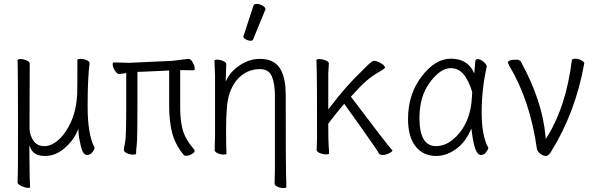

<svg xmlns="http://www.w3.org/2000/svg" viewBox="-20 -779 3040 975"><path d="M133 173Q131 175 120.5 175Q110 175 90.5 166.5Q71 158 69 148Q72 98 71.5 -153.5Q71 -405 70 -440L69 -474Q70 -479 85 -479Q100 -479 115.5 -472Q131 -465 131 -456Q130 -388 130 -193V-123Q132 -90 150.5 -63.5Q169 -37 205.5 -37Q242 -37 279 -70.5Q316 -104 342 -163.5Q368 -223 372 -301Q373 -318 373 -475Q373 -480 389 -480Q405 -480 420 -473.5Q435 -467 435 -458Q425 -383 425 -240Q425 -97 459 -32L460 -29Q460 -20 449 -6Q438 8 422 8Q401 8 390.5 -37Q380 -82 379 -103L378 -124L369 -105Q350 -62 305.5 -24.5Q261 13 208.5 13Q156 13 138 -21L129 -40L130 68Q130 119 133 173Z M914 9Q871 -42 855 -101.5Q839 -161 839 -241V-421L709 -415L678 -414V-244Q678 -74 674.5 -45Q671 -16 671 1Q671 6 655.5 6Q640 6 624.5 -1Q609 -8 609 -18Q609 -28 615 -54Q621 -80 621 -230V-408Q595 -404 586 -403H585Q575 -403 564.5 -419Q554 -435 552.5 -448.5Q551 -462 558 -462L635 -460L854 -470L936 -480Q937 -480 938 -480Q948 -480 957.5 -464Q967 -448 968.5 -435Q970 -422 963 -422L895 -423V-231Q895 -173 906.5 -124.5Q918 -76 967 -18Q968 -16 968 -10.5Q968 -5 953.5 3.5Q939 12 927.5 12Q916 12 914 9Z M1434 172Q1434 176 1419 176Q1404 176 1389 169Q1374 162 1374.5 153.5Q1375 145 1375 125.5Q1375 106 1376 86V-293Q1376 -354 1360.5 -391Q1345 -428 1300 -428Q1229 -428 1181 -371Q1137 -315 1132 -229Q1128 -184 1128 -120Q1128 -56 1130 2Q1130 6 1115 6Q1100 6 1085 -1Q1070 -8 1070 -17Q1070 -44 1072 -88V-395Q1069 -458 1069 -471Q1069 -476 1084 -476Q1099 -476 1114 -469Q1129 -462 1129 -453L1126 -365L1136 -384Q1159 -424 1204.5 -452Q1250 -480 1300 -480Q1380 -480 1409 -419Q1431 -373 1431 -297Q1431 71 1432.5 104Q1434 137 1434 172ZM1265 -578Q1263 -572 1252 -572Q1241 -572 1228.5 -579Q1216 -586 1216 -590V-594L1267 -750Q1269 -759 1284 -759Q1299 -759 1313.5 -750.5Q1328 -742 1328 -732Q1328 -730 1327 -729Z M1651 0Q1651 5 1636 5Q1621 5 1604.5 -1.5Q1588 -8 1588 -18L1590 -81Q1590 -378 1588.5 -415.5Q1587 -453 1587 -474Q1588 -479 1602.5 -479Q1617 -479 1633.5 -472.5Q1650 -466 1650 -456Q1650 -446 1647 -405V-223L1656 -235Q1737 -342 1819 -420Q1847 -450 1871 -468Q1875 -470 1882.5 -470Q1890 -470 1903 -464Q1934 -449 1935 -436V-435Q1932 -429 1900.5 -411Q1869 -393 1839 -367Q1809 -341 1762 -288Q1951 -37 1973 -15Q1973 -9 1955.5 -0.5Q1938 8 1923 8Q1908 8 1904 0Q1900 -8 1887 -27L1869 -53Q1845 -89 1728 -252Q1685 -202 1647 -151V-149Q1647 -60 1649 -38.5Q1651 -17 1651 0Z M2195 13Q2129 13 2090.5 -35.5Q2052 -84 2052 -175Q2052 -300 2121 -390.5Q2190 -481 2269 -481Q2348 -481 2381 -421L2388 -406L2390 -423Q2392 -445 2393 -462Q2394 -479 2404 -479Q2418 -479 2433.5 -467Q2449 -455 2452 -442Q2426 -328 2426 -209Q2426 -90 2458 -32L2460 -28Q2459 -20 2448.5 -6Q2438 8 2422 8Q2390 8 2376 -109L2374 -126L2366 -110Q2339 -52 2292 -19.5Q2245 13 2195 13ZM2194 -37Q2238 -37 2277 -68Q2372 -145 2377 -296Q2377 -304 2378 -311Q2367 -349 2350 -378Q2321 -433 2269 -433Q2217 -433 2163.5 -361.5Q2110 -290 2110 -180Q2110 -37 2194 -37Z M2778 -8Q2765 13 2752.5 13Q2740 13 2726.5 4Q2713 -5 2707 -20Q2672 -269 2567 -443L2559 -462Q2561 -476 2602 -476Q2620 -476 2626 -464Q2734 -267 2750 -88L2751 -73L2759 -85Q2855 -239 2884 -474Q2887 -481 2901.5 -481Q2916 -481 2931.5 -473Q2947 -465 2947 -458Q2903 -209 2778 -8Z"/></svg>

Font: LXGW WenKai Mono TC Light
Style: Regular
Weight: 300
Designer: LXGW / Fontworks Inc.
Foundry: LXGW / Fontworks Inc.
Version: Version 1.330